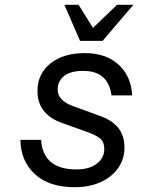

<svg xmlns="http://www.w3.org/2000/svg" viewBox="-20 -761 658 799"><path d="M530 -364H444Q437 -415 408 -440.5Q379 -466 326 -466Q273 -466 246.5 -444.5Q220 -423 220 -389Q220 -364 237 -347Q254 -330 285 -319L395 -279Q448 -260 473 -228Q498 -196 498 -147Q498 -99 471.5 -61.5Q445 -24 398.5 -3Q352 18 290 18Q184 18 125 -36.5Q66 -91 65 -179H151Q159 -56 298 -56Q352 -56 383 -80Q414 -104 414 -141Q414 -170 396 -185Q378 -200 337 -214L239 -249Q136 -285 136 -382Q136 -454 190 -497Q244 -540 333 -540Q421 -540 473.5 -492Q526 -444 530 -364ZM535 -741 407 -591H313L248 -741H307L367 -645L467 -741Z"/></svg>

Font: Fragment Mono
Style: Italic
Weight: 400
Italic angle: -12°
Designer: Wei Huang based on Nimbus Sans by URW Studio, based on Helvetica by Max Miedinger.
Foundry: Wei Huang
Version: Version 1.011; ttfautohint (v1.8.4.7-5d5b)